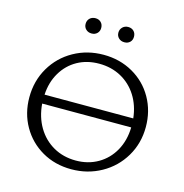

<svg xmlns="http://www.w3.org/2000/svg" viewBox="-122 -963 1034 1081"><g transform="rotate(15 395.0 -422.5)"><path d="M256 -806Q256 -826 269 -838.5Q282 -851 302 -851Q322 -851 334.5 -838.5Q347 -826 347 -806Q347 -787 334.5 -774.5Q322 -762 302 -762Q282 -762 269 -774.5Q256 -787 256 -806ZM447 -806Q447 -825 460 -838Q473 -851 493 -851Q513 -851 525.5 -838.5Q538 -826 538 -806Q538 -786 525.5 -774Q513 -762 493 -762Q473 -762 460 -774.5Q447 -787 447 -806ZM734 -332Q734 -237 688 -159.5Q642 -82 563 -38Q484 6 389 6Q294 6 218.5 -37.5Q143 -81 100 -156.5Q57 -232 57 -325Q57 -421 102.5 -498.5Q148 -576 226.5 -620Q305 -664 400 -664Q495 -664 571.5 -620.5Q648 -577 691 -501Q734 -425 734 -332ZM136 -361H653Q645 -435 609.5 -491Q574 -547 517 -578Q460 -609 389 -609Q318 -609 262.5 -578Q207 -547 173.5 -490.5Q140 -434 136 -361ZM655 -309H136Q142 -232 177 -173Q212 -114 270 -81Q328 -48 401 -48Q473 -48 530 -81Q587 -114 620 -173Q653 -232 655 -309Z"/></g></svg>

Font: Ysabeau SC
Style: Regular
Weight: 400
Designer: Christian Thalmann (Catharsis Fonts)
Version: Version 0.003